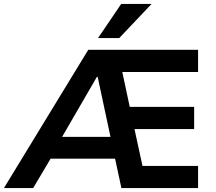

<svg xmlns="http://www.w3.org/2000/svg" viewBox="-46 -959 1102 979"><path d="M-26 0 404 -705H964V-592H522L568 -637L624 -374L560 -414H944V-301H582L631 -341L691 -65L628 -113H964V0H573L530 -200L575 -150H185L240 -197L123 0ZM448 -567 255 -234 242 -261H550L524 -230L452 -567ZM454 -765 572 -939H727L562 -765Z"/></svg>

Font: Nunito Sans 8pt
Style: Bold
Weight: 700
Version: Version 3.101;gftools[0.9.27]